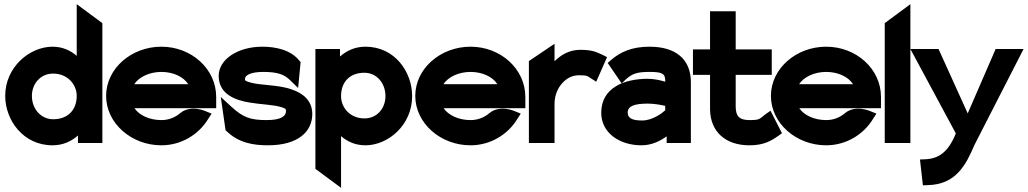

<svg xmlns="http://www.w3.org/2000/svg" viewBox="-20 -686 4930 921"><path d="M5 -226C5 -110 91 11 232 11C282 11 322 -8 354 -36V0H471V-575L348 -666V-418C318 -444 280 -462 232 -462C124 -462 5 -366 5 -226ZM133 -226C133 -282 172 -333 235 -333C304 -333 348 -281 348 -226C348 -159 306 -114 235 -114C176 -114 133 -164 133 -226Z M489 -226C489 -95 610 11 754 11C849 11 933 -40 979 -116L995 -141L968 -152C968 -152 895 -186 844 -143C819 -122 789 -110 754 -110C697 -110 648 -133 625 -167H1017V-221C1017 -355 899 -462 754 -462C610 -462 489 -357 489 -226ZM624 -282C646 -316 696 -341 754 -341C812 -341 861 -317 883 -282Z M1029 -322C1029 -234 1109 -205 1178 -194C1229 -185 1292 -184 1330 -172C1349 -166 1352 -163 1352 -154C1352 -127 1325 -110 1259 -110C1182 -110 1147 -122 1091 -173L1039 -221L1062 -61L1069 -55C1126 0 1197 11 1265 11C1413 11 1478 -57 1478 -139C1478 -206 1430 -240 1379 -257C1314 -281 1227 -275 1175 -292C1156 -298 1155 -300 1155 -307C1155 -325 1182 -341 1243 -341C1314 -341 1345 -328 1373 -300L1410 -264L1422 -388L1416 -395C1374 -448 1300 -462 1238 -462C1122 -462 1029 -402 1029 -322Z M1493 124 1616 215V-33C1646 -7 1684 11 1733 11C1841 11 1957 -85 1957 -225C1957 -341 1874 -462 1733 -462C1683 -462 1643 -443 1611 -415V-451H1493ZM1616 -225C1616 -292 1657 -337 1728 -337C1787 -337 1829 -287 1829 -225C1829 -169 1791 -118 1728 -118C1659 -118 1616 -170 1616 -225Z M1972 -226C1972 -95 2093 11 2237 11C2332 11 2416 -40 2462 -116L2478 -141L2451 -152C2451 -152 2378 -186 2327 -143C2302 -122 2272 -110 2237 -110C2180 -110 2131 -133 2108 -167H2500V-221C2500 -355 2382 -462 2237 -462C2093 -462 1972 -357 1972 -226ZM2107 -282C2129 -316 2179 -341 2237 -341C2295 -341 2344 -317 2366 -282Z M2517 0H2640V-187C2640 -230 2656 -264 2677 -287C2696 -308 2722 -325 2757 -325C2798 -325 2798 -321 2815 -310L2840 -294L2892 -412L2870 -423C2844 -435 2823 -447 2764 -447C2712 -447 2672 -424 2640 -392V-476L2517 -393Z M2864 -145C2864 -49 2951 11 3057 11C3107 11 3147 -10 3178 -32V0H3294V-292C3294 -404 3219 -462 3096 -462C3011 -462 2957 -437 2912 -399L2895 -384L2962 -286L2983 -306C3014 -334 3039 -341 3096 -341C3156 -341 3171 -333 3171 -299V-294C3151 -300 3120 -308 3087 -308C2974 -308 2864 -265 2864 -145ZM2991 -146C2991 -177 3023 -189 3087 -189C3118 -189 3151 -183 3171 -178V-157C3156 -143 3110 -108 3060 -108C3011 -108 2991 -120 2991 -146Z M3304 -327H3386V-160C3388 -54 3460 11 3575 11C3645 11 3680 -11 3713 -34L3731 -47L3676 -155L3652 -138C3621 -115 3627 -110 3575 -110C3526 -110 3509 -129 3509 -176V-327H3682V-449H3509V-632H3386V-449H3304Z M3678 -226C3678 -95 3799 11 3943 11C4038 11 4122 -40 4168 -116L4184 -141L4157 -152C4157 -152 4084 -186 4033 -143C4008 -122 3978 -110 3943 -110C3886 -110 3837 -133 3814 -167H4206V-221C4206 -355 4088 -462 3943 -462C3799 -462 3678 -357 3678 -226ZM3813 -282C3835 -316 3885 -341 3943 -341C4001 -341 4050 -317 4072 -282Z M4224 0H4347V-666L4224 -575Z M4347 -451 4565 -46C4528 46 4481 75 4419 78L4393 79L4407 203L4431 202C4566 199 4614 104 4654 10L4890 -451H4756L4622 -142L4482 -451Z"/></svg>

Font: Charger Pro
Style: UltraNar
Weight: 900
Designer: Jasper
Foundry: Cannot Into Space Fonts
Version: Version 1.09